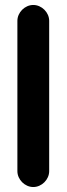

<svg xmlns="http://www.w3.org/2000/svg" viewBox="-20 -711 268 773"><path d="M50 -627V-22C50 12 80 42 114 42C148 42 178 12 178 -22V-627C178 -661 148 -691 114 -691C80 -691 50 -661 50 -627Z"/></svg>

Font: Electronic
Style: SuThk
Weight: 900
Version: Version 1.011